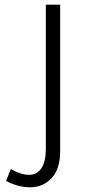

<svg xmlns="http://www.w3.org/2000/svg" viewBox="-20 -788 367 817"><path d="M107 9Q84 9 58.5 2.5Q33 -4 6 -18L26 -69Q69 -44 104 -44Q137 -44 156 -72Q175 -100 175 -154V-768H236V-144Q236 -69 199.5 -30Q163 9 107 9Z"/></svg>

Font: Yaldevi ExtraLight Light
Style: Regular
Weight: 300
Version: Version 1.100